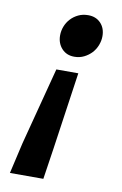

<svg xmlns="http://www.w3.org/2000/svg" viewBox="-80 -555 491 775"><g transform="rotate(10 165.5 -167.0)"><path d="M17 174 46 48 129 -270H219L173 48L154 174ZM191 -333Q159 -333 139.5 -354.5Q120 -376 120 -408Q120 -427 127 -445Q134 -463 147 -477Q160 -491 178 -499.5Q196 -508 218 -508Q250 -508 269.5 -487.5Q289 -467 289 -434Q289 -416 282 -397.5Q275 -379 262 -365Q249 -351 231 -342Q213 -333 191 -333Z"/></g></svg>

Font: TypoPRO Source Sans Pro
Style: Bold Italic
Weight: 700
Italic angle: -11°
Designer: Paul D. Hunt
Foundry: Adobe Systems Incorporated
Version: Version 1.075;PS 2.000;hotconv 1.0.86;makeotf.lib2.5.63406